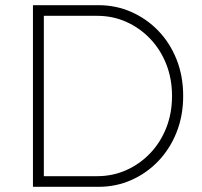

<svg xmlns="http://www.w3.org/2000/svg" viewBox="-20 -720 779 740"><path d="M107 0V-700H360Q427 -700 486 -674Q545 -648 590 -601.5Q635 -555 660.5 -491Q686 -427 686 -350Q686 -274 660.5 -210Q635 -146 590 -99Q545 -52 486 -26Q427 0 360 0ZM355 -659H149V-41H355Q414 -41 466 -64Q518 -87 558 -128.5Q598 -170 620.5 -226.5Q643 -283 643 -350Q643 -417 620.5 -473.5Q598 -530 558 -571.5Q518 -613 466 -636Q414 -659 355 -659Z"/></svg>

Font: Readex Pro Light
Style: Regular
Weight: 300
Designer: Bonnie Shaver-Troup, Thomas Jockin
Foundry: Lexend
Version: Version 1.200; ttfautohint (v1.8.3)